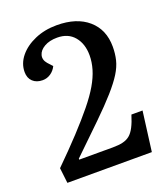

<svg xmlns="http://www.w3.org/2000/svg" viewBox="-132 -813 796 908"><g transform="rotate(-20 265.5 -359.0)"><path d="M40 -561Q40 -604 69 -639.5Q98 -675 147.5 -696.5Q197 -718 258 -718Q358 -718 415.5 -668Q473 -618 473 -532Q473 -497 465.5 -466Q458 -435 437.5 -402Q417 -369 379.5 -326.5Q342 -284 283.5 -227Q225 -170 141 -89V-84H310Q340 -84 361 -89Q382 -94 396.5 -106Q411 -118 423 -141Q435 -164 446 -200H502L476 0H51L42 -77Q112 -146 164 -202Q216 -258 253 -303.5Q290 -349 312.5 -387.5Q335 -426 345.5 -461.5Q356 -497 356 -531Q356 -589 325.5 -625.5Q295 -662 240 -662Q201 -662 175 -647Q149 -632 143 -609.5Q137 -587 155 -566L177 -542Q167 -521 148.5 -508.5Q130 -496 108 -496Q77 -496 58.5 -513.5Q40 -531 40 -561Z"/></g></svg>

Font: Literata 18pt Medium
Style: Italic
Weight: 500
Italic angle: -2°
Designer: Latin by Veronika Burian and Jose Scaglione. Greek by Irene Vlachou. Cyrillic by Vera Evstafieva
Foundry: TypeTogether
Version: Version 3.103;gftools[0.9.29]